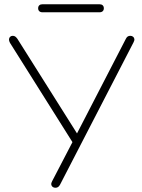

<svg xmlns="http://www.w3.org/2000/svg" viewBox="-20 -880 668 906"><path d="M226 -25 329 -223V-198L27 -678Q22 -687 22.5 -694.5Q23 -702 28 -706.5Q33 -711 40 -711Q47 -711 52 -707.5Q57 -704 62 -697L350 -240H338L574 -697Q578 -705 583 -708Q588 -711 595 -711Q602 -711 607.5 -707Q613 -703 614 -696Q615 -689 610 -680L263 -8Q259 -1 254 2.5Q249 6 241 6Q234 6 228.5 2Q223 -2 222 -9Q221 -16 226 -25ZM160 -841Q160 -850 165.5 -855Q171 -860 181 -860H449Q459 -860 464.5 -855Q470 -850 470 -841Q470 -832 464.5 -827Q459 -822 449 -822H181Q171 -822 165.5 -827Q160 -832 160 -841Z"/></svg>

Font: SN Pro Thin
Style: Regular
Weight: 200
Designer: Tobias Whetton
Foundry: Supernotes
Version: Version 1.003;Glyphs 3.3 (3324)